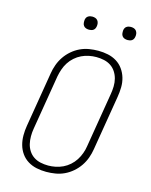

<svg xmlns="http://www.w3.org/2000/svg" viewBox="-135 -1010 870 1105"><g transform="rotate(15 300.0 -458.0)"><path d="M249 8Q219 8 191 2Q163 -4 139.5 -18.5Q116 -33 100 -55.5Q84 -78 76.5 -105Q69 -132 69 -161.5Q69 -191 74 -220L128 -546Q132 -572 141.5 -598.5Q151 -625 167 -648.5Q183 -672 205 -691Q227 -710 252.5 -722Q278 -734 305.5 -738.5Q333 -743 360 -743Q390 -743 418 -737Q446 -731 469.5 -716.5Q493 -702 509 -679.5Q525 -657 533 -630Q541 -603 540.5 -573.5Q540 -544 535 -515L481 -189Q477 -163 467.5 -136.5Q458 -110 442 -86.5Q426 -63 404 -44Q382 -25 356.5 -13Q331 -1 303.5 3.5Q276 8 249 8ZM251 -30Q272 -30 294.5 -34.5Q317 -39 338 -49Q359 -59 377 -75Q395 -91 407.5 -110.5Q420 -130 428 -152Q436 -174 439 -195L493 -521Q497 -544 497.5 -567.5Q498 -591 492.5 -612.5Q487 -634 475 -652.5Q463 -671 445 -683Q427 -695 404.5 -700Q382 -705 358 -705Q337 -705 314.5 -700.5Q292 -696 271 -686Q250 -676 232 -660Q214 -644 201.5 -624.5Q189 -605 181.5 -583Q174 -561 170 -540L116 -214Q112 -191 112 -167.5Q112 -144 117 -122.5Q122 -101 134 -82.5Q146 -64 164 -52Q182 -40 204.5 -35Q227 -30 251 -30ZM506 -846Q496 -846 487.5 -849Q479 -852 473.5 -859Q468 -866 467 -875.5Q466 -885 467 -895Q468 -901 471 -907Q474 -913 480 -917Q486 -921 492.5 -922.5Q499 -924 505 -924Q515 -924 523.5 -921Q532 -918 537.5 -911Q543 -904 544.5 -894.5Q546 -885 544 -875Q543 -869 540 -863Q537 -857 531.5 -853Q526 -849 519 -847.5Q512 -846 506 -846ZM276 -846Q266 -846 257.5 -849Q249 -852 243.5 -859Q238 -866 237 -875.5Q236 -885 237 -895Q238 -901 241 -907Q244 -913 250 -917Q256 -921 262.5 -922.5Q269 -924 275 -924Q285 -924 293.5 -921Q302 -918 307.5 -911Q313 -904 314.5 -894.5Q316 -885 314 -875Q313 -869 310 -863Q307 -857 301.5 -853Q296 -849 289 -847.5Q282 -846 276 -846Z"/></g></svg>

Font: Iosevka Etoile Extralight
Style: Italic
Weight: 200
Italic angle: -9°
Designer: Belleve Invis
Foundry: Belleve Invis
Version: Version 22.1.2; ttfautohint (v1.8.4)